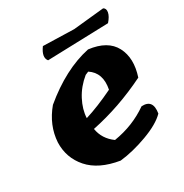

<svg xmlns="http://www.w3.org/2000/svg" viewBox="-164 -836 924 965"><g transform="rotate(-30 298.0 -353.5)"><path d="M398 -566Q505 -553 541.5 -483.5Q578 -414 546 -317Q386 -238 224 -205Q234 -143 288 -104Q400 -122 488 -184Q556 -188 543 -110Q504 -70 419.5 -39Q335 -8 261 0Q144 -19 87 -84Q30 -149 33 -237Q39 -333 106 -413Q252 -535 398 -566ZM343 -469 324 -461Q276 -422 249 -370.5Q222 -319 220 -270Q295 -293 388 -338Q406 -428 343 -469ZM551 -630 197 -619Q175 -646 210 -694L389 -689L567 -707Q582 -699 578 -677.5Q574 -656 551 -630Z"/></g></svg>

Font: Tillana
Style: Bold
Weight: 700
Designer: Lipi Raval (Devanagari, Latin), Jonny Pinhorn (Latin)
Foundry: Indian Type Foundry
Version: Version 2.002;PS 1.0;hotconv 1.0.79;makeotf.lib2.5.61930; tt